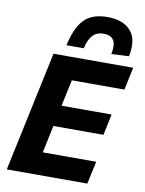

<svg xmlns="http://www.w3.org/2000/svg" viewBox="-103 -1050 849 1122"><g transform="rotate(10 321.0 -489.5)"><path d="M17 0Q29 -57 40.5 -110.8Q52 -164.5 66.5 -232.5L117.5 -473Q132.5 -542.5 144.2 -597.8Q156 -653 168.5 -713H641.5L613 -578.5H301Q294.5 -548.5 287.8 -517Q281 -485.5 273.5 -449.5L267.5 -422H564.5L538.5 -297H241.5L233 -259Q226 -224 219.5 -193.5Q213 -163 207 -134.5H524L495 0ZM501.5 -770Q525 -879 437.5 -879Q395 -879 371.2 -851.8Q347.5 -824.5 337 -775H234.5Q256.5 -879 303.5 -929Q350.5 -979 443.5 -979Q535 -979 580.8 -928Q626.5 -877 605.5 -775Z"/></g></svg>

Font: Commissioner
Style: Bold Italic
Weight: 700
Italic angle: -12°
Designer: Kostas Bartsokas
Foundry: Kostas Bartsokas
Version: Version 1.000; ttfautohint (v1.8.3)